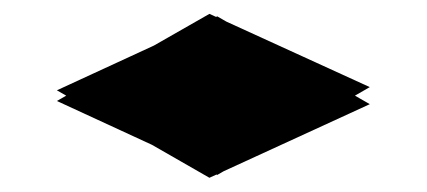

<svg xmlns="http://www.w3.org/2000/svg" viewBox="-20 -522 600 270"><path d="M274.5 -272 60 -395 285.5 -499 500 -375.5ZM285.5 -276 60 -380 274.5 -502.5 500 -399.5Z"/></svg>

Font: Bodoni Moda 11pt ExtraBold
Style: Italic
Weight: 800
Italic angle: -13°
Version: Version 2.004